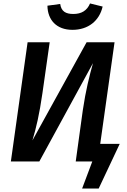

<svg xmlns="http://www.w3.org/2000/svg" viewBox="-20 -936 738 1113"><path d="M400 -763C491 -763 556 -815 575 -898L502 -916C484 -874 452 -855 405 -855C361 -855 335 -870 329 -913L255 -903C256 -821 307 -763 400 -763ZM561 -102 644 -691H482L168 -122C190 -196 208 -271 226 -396L268 -691H140L43 0H208L519 -570C498 -495 477 -412 460 -297L419 0H515L456 157H552L674 -102Z"/></svg>

Font: Fira Sans Medium
Style: Italic
Weight: 500
Italic angle: -8°
Designer: bBox Type GmbH & Carrois Corporate GbR & Edenspiekermann AG
Foundry: bBox Type GmbH & Carrois Corporate GbR & Edenspiekermann AG
Version: Version 4.301;PS 004.301;hotconv 1.0.88;makeotf.lib2.5.64775